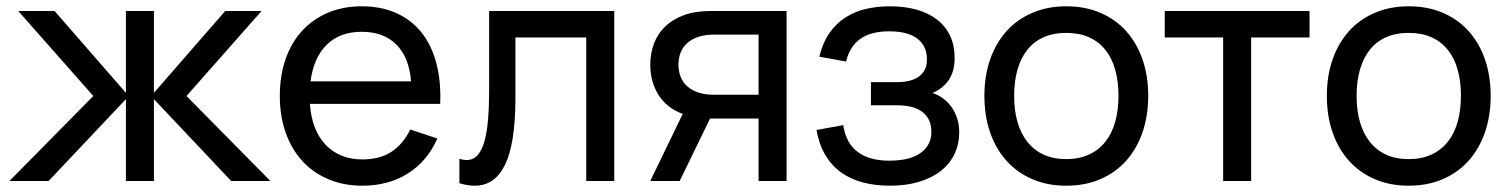

<svg xmlns="http://www.w3.org/2000/svg" viewBox="-20 -575 4796 610"><path d="M380 -260 134.5 0H10L276.5 -270L38 -540H153.5L380 -280V-540H469V-280L695.5 -540H811L572.5 -270L839 0H714.5L469 -260V0H380Z M1131 -68.5Q1187 -68.5 1224 -93Q1261 -117.5 1283.5 -163.5L1369.5 -135Q1337.5 -62.5 1275.8 -23.8Q1214 15 1131 15Q1072 15 1023.5 -5.5Q975 -26 940.8 -63.2Q906.5 -100.5 887.8 -153Q869 -205.5 869 -270Q869 -335 887.5 -387.8Q906 -440.5 940.2 -477.5Q974.5 -514.5 1022.5 -534.8Q1070.5 -555 1129 -555Q1191 -555 1239 -533.5Q1287 -512 1319 -472Q1351 -432 1366.2 -374.5Q1381.5 -317 1378.5 -245H964.5Q967.5 -203 980.2 -170.2Q993 -137.5 1014.5 -115Q1036 -92.5 1065.2 -80.5Q1094.5 -68.5 1131 -68.5ZM1286 -316.5Q1280 -392.5 1239.5 -433.2Q1199 -474 1129 -474Q1060 -474 1018.2 -433Q976.5 -392 966.5 -316.5Z M1439.5 -70.5Q1452.5 -66.5 1462 -66.5Q1483 -66.5 1496.8 -81.5Q1510.5 -96.5 1518.8 -125Q1527 -153.5 1530.5 -194.8Q1534 -236 1534 -288.5V-540H1931.5V0H1842.5V-456H1617.5V-263.5Q1617.5 -120 1585 -52.5Q1552.5 15 1488.5 15Q1465 15 1439.5 7Z M2046 0 2149 -213Q2097.5 -232.5 2071.8 -274Q2046 -315.5 2046 -369.5Q2046 -406 2058 -437.2Q2070 -468.5 2093.8 -491.2Q2117.5 -514 2153.2 -527Q2189 -540 2237 -540H2479V0H2390V-198.5H2236L2139.5 0ZM2248.5 -465Q2219.5 -465 2198.2 -457.8Q2177 -450.5 2163 -437.8Q2149 -425 2142.2 -407.5Q2135.5 -390 2135.5 -369.5Q2135.5 -349 2142.2 -331.5Q2149 -314 2163 -301.2Q2177 -288.5 2198.2 -281.2Q2219.5 -274 2248.5 -274H2390V-465Z M2807.5 15Q2760.5 15 2721 4.5Q2681.5 -6 2651.5 -27.8Q2621.5 -49.5 2601.8 -83Q2582 -116.5 2574 -162L2659 -177.5Q2667.5 -120.5 2704.8 -92.5Q2742 -64.5 2805 -64.5Q2870.5 -64.5 2904.8 -89Q2939 -113.5 2939 -156Q2939 -179 2930.8 -195Q2922.5 -211 2908 -221.2Q2893.5 -231.5 2873.5 -236Q2853.5 -240.5 2830 -240.5H2747V-314H2830Q2875.5 -314 2900.2 -332.5Q2925 -351 2925 -386Q2925 -429 2894.5 -452.2Q2864 -475.5 2805 -475.5Q2774.5 -475.5 2751.2 -469Q2728 -462.5 2711.5 -450.2Q2695 -438 2684.2 -420Q2673.5 -402 2668 -379.5L2583 -395Q2594 -440 2615.8 -470.8Q2637.5 -501.5 2667.2 -520.2Q2697 -539 2732.5 -547Q2768 -555 2807 -555Q2856 -555 2894.2 -543.8Q2932.5 -532.5 2959 -511.2Q2985.5 -490 2999.2 -459.8Q3013 -429.5 3013 -391Q3013 -349.5 2995 -322Q2977 -294.5 2942.5 -279.5Q2960.5 -274 2976 -262.5Q2991.5 -251 3003 -235Q3014.5 -219 3021 -198.8Q3027.5 -178.5 3027.5 -155Q3027.5 -117.5 3012.8 -86.2Q2998 -55 2969.8 -32.5Q2941.5 -10 2900.5 2.5Q2859.5 15 2807.5 15Z M3367.5 15Q3307.5 15 3259.2 -6Q3211 -27 3177.2 -64.8Q3143.5 -102.5 3125.5 -155Q3107.5 -207.5 3107.5 -270.5Q3107.5 -334 3125.8 -386.2Q3144 -438.5 3177.8 -476Q3211.5 -513.5 3259.8 -534.2Q3308 -555 3367.5 -555Q3428 -555 3476.2 -534.2Q3524.5 -513.5 3558.2 -475.8Q3592 -438 3610 -385.8Q3628 -333.5 3628 -270.5Q3628 -207 3609.8 -154.5Q3591.5 -102 3557.8 -64.2Q3524 -26.5 3475.8 -5.8Q3427.5 15 3367.5 15ZM3367.5 -69.5Q3408.5 -69.5 3439.5 -83.8Q3470.5 -98 3491.5 -124.2Q3512.5 -150.5 3523 -187.8Q3533.5 -225 3533.5 -270.5Q3533.5 -317 3523 -354Q3512.5 -391 3491.5 -417Q3470.5 -443 3439.5 -456.8Q3408.5 -470.5 3367.5 -470.5Q3326.5 -470.5 3295.2 -456.5Q3264 -442.5 3243.5 -416.2Q3223 -390 3212.5 -353.2Q3202 -316.5 3202 -270.5Q3202 -224 3212.8 -187Q3223.5 -150 3244.5 -123.8Q3265.5 -97.5 3296.2 -83.5Q3327 -69.5 3367.5 -69.5Z M3866 0V-456H3680.5V-540H4140.5V-456H3955V0Z M4455.5 15Q4395.5 15 4347.2 -6Q4299 -27 4265.2 -64.8Q4231.5 -102.5 4213.5 -155Q4195.5 -207.5 4195.5 -270.5Q4195.5 -334 4213.8 -386.2Q4232 -438.5 4265.8 -476Q4299.5 -513.5 4347.8 -534.2Q4396 -555 4455.5 -555Q4516 -555 4564.2 -534.2Q4612.5 -513.5 4646.2 -475.8Q4680 -438 4698 -385.8Q4716 -333.5 4716 -270.5Q4716 -207 4697.8 -154.5Q4679.5 -102 4645.8 -64.2Q4612 -26.5 4563.8 -5.8Q4515.5 15 4455.5 15ZM4455.5 -69.5Q4496.5 -69.5 4527.5 -83.8Q4558.5 -98 4579.5 -124.2Q4600.5 -150.5 4611 -187.8Q4621.5 -225 4621.5 -270.5Q4621.5 -317 4611 -354Q4600.5 -391 4579.5 -417Q4558.5 -443 4527.5 -456.8Q4496.5 -470.5 4455.5 -470.5Q4414.5 -470.5 4383.2 -456.5Q4352 -442.5 4331.5 -416.2Q4311 -390 4300.5 -353.2Q4290 -316.5 4290 -270.5Q4290 -224 4300.8 -187Q4311.5 -150 4332.5 -123.8Q4353.5 -97.5 4384.2 -83.5Q4415 -69.5 4455.5 -69.5Z"/></svg>

Font: Vela Sans Med
Style: Regular
Weight: 500
Designer: Principal design: Mikhail Sharanda - project Manrope.
Design modification: Ravid Balaliev
Foundry: Mikhail Sharanda
Version: Version 1.001